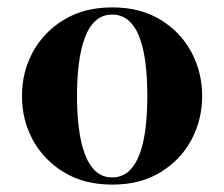

<svg xmlns="http://www.w3.org/2000/svg" viewBox="-20 -490 607 520"><path d="M284 10Q208.5 10 153.8 -23Q99 -56 69.2 -110.5Q39.5 -165 39.5 -230Q39.5 -295 69.2 -349.5Q99 -404 153.8 -437Q208.5 -470 284 -470Q359.5 -470 414 -437Q468.5 -404 498 -349.5Q527.5 -295 527.5 -230Q527.5 -165 498 -110.5Q468.5 -56 414 -23Q359.5 10 284 10ZM284 -9.5Q311 -9.5 329.8 -27.2Q348.5 -45 359.2 -75.5Q370 -106 374.5 -145.8Q379 -185.5 379 -230Q379 -275 374.5 -314.8Q370 -354.5 359.2 -385Q348.5 -415.5 329.8 -433Q311 -450.5 284 -450.5Q256.5 -450.5 238 -433Q219.5 -415.5 208.8 -385Q198 -354.5 193.2 -314.8Q188.5 -275 188.5 -230Q188.5 -185.5 193.2 -145.8Q198 -106 208.8 -75.5Q219.5 -45 238 -27.2Q256.5 -9.5 284 -9.5Z"/></svg>

Font: Bodoni Moda 11pt
Style: Bold
Weight: 700
Designer: Owen Earl
Foundry: indestructible type
Version: Version 2.004